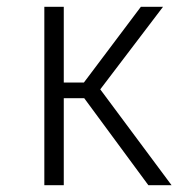

<svg xmlns="http://www.w3.org/2000/svg" viewBox="-20 -543 523 563"><path d="M458 -523 274 -281 483 0H415L227 -255H167V0H110V-523H167V-301H226L393 -523Z"/></svg>

Font: Jldddboxgfspflltxgxzjzlszac
Style: Regular
Weight: 300
Designer: Carrois Corporate & Edenspiekermann
Foundry: Carrois Corporate GbR & Edenspiekermann AG
Version: Version 2.001